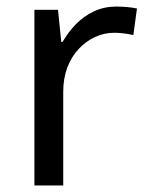

<svg xmlns="http://www.w3.org/2000/svg" viewBox="-20 -566 453 586"><path d="M335 -546Q350 -546 367.5 -544.5Q385 -543 398 -540L387 -459Q374 -462 358.5 -464Q343 -466 329 -466Q298 -466 270 -453Q242 -440 220 -416.5Q198 -393 185.5 -360Q173 -327 173 -286V0H85V-536H157L167 -438H171Q188 -468 212 -492.5Q236 -517 267 -531.5Q298 -546 335 -546Z"/></svg>

Font: lgurmukhi15
Style: Book
Weight: 400
Designer: Jelle Bosma - Monotype Design Team
Foundry: Monotype Imaging Inc.
Version: Version 2.003